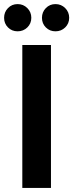

<svg xmlns="http://www.w3.org/2000/svg" viewBox="-40 -918 358 938"><path d="M69 -698H209V0H69ZM46 -765Q18 -765 -1 -784Q-20 -803 -20 -831Q-20 -859 -1 -878.5Q18 -898 46 -898Q74 -898 93.5 -878.5Q113 -859 113 -831Q113 -803 93.5 -784Q74 -765 46 -765ZM231 -765Q203 -765 184 -784Q165 -803 165 -831Q165 -859 184 -878.5Q203 -898 231 -898Q259 -898 278.5 -878.5Q298 -859 298 -831Q298 -803 278.5 -784Q259 -765 231 -765Z"/></svg>

Font: SVN-Poppins SemiBold
Style: Regular
Weight: 600
Designer: Ninad Kale (Devanagari), Jonny Pinhorn (Latin)
Foundry: Indian Type Foundry
Version: Version 3.002 2017